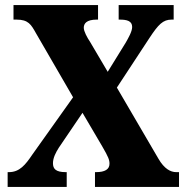

<svg xmlns="http://www.w3.org/2000/svg" viewBox="-20 -734 734 754"><path d="M10 0H242V-58H238C199 -58 188 -71 188 -93C188 -114 199 -135 211 -154L304 -291L381 -160C406 -117 410 -106 410 -91C410 -69 392 -58 357 -58H353V0H683V-58H672C650 -58 625 -71 602 -111L439 -390L567 -585C602 -638 620 -657 654 -657H662V-714H446V-657H450C478 -657 499 -652 499 -628C499 -610 483 -583 474 -567L403 -452L334 -569C322 -587 309 -611 309 -625C309 -641 319 -657 360 -657H365V-714H33V-657H45C91 -657 102 -638 121 -604L267 -352L107 -127C80 -87 57 -58 15 -58H10Z"/></svg>

Font: Noto Serif Sinhala Condensed Black
Style: Regular
Weight: 900
Width: 3
Designer: Jelle Bosma - Monotype Design Team
Foundry: Monotype Imaging Inc.
Version: Version 2.007